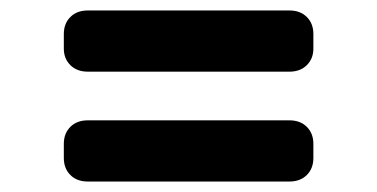

<svg xmlns="http://www.w3.org/2000/svg" viewBox="-20 -519 721 367"><path d="M148 -382Q127 -382 114.5 -394.5Q102 -407 102 -426V-454Q102 -474 114.5 -486.5Q127 -499 148 -499H533Q554 -499 566.5 -486.5Q579 -474 579 -454V-426Q579 -407 566.5 -394.5Q554 -382 533 -382ZM148 -172Q127 -172 114.5 -184.5Q102 -197 102 -217V-244Q102 -264 114.5 -276.5Q127 -289 148 -289H533Q554 -289 566.5 -276.5Q579 -264 579 -244V-217Q579 -197 566.5 -184.5Q554 -172 533 -172Z"/></svg>

Font: Solway
Style: Bold
Weight: 700
Designer: Mariya V. Pigoulevskaya
Foundry: The Northern Block Ltd.
Version: Version 1.000;hotconv 1.0.109;makeotfexe 2.5.65596